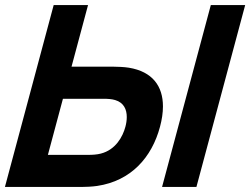

<svg xmlns="http://www.w3.org/2000/svg" viewBox="-47 -740 991 760"><path d="M-27.5 0H276.5C290.5 0 317.8 -1 337.6 -4C472 -24 553.9 -117 586.3 -238C594 -266.7 598 -293.8 598 -318.8C598 -399 556.6 -456.7 463 -472C444.8 -475 417.1 -476 404.1 -476H236.1L301.5 -720H165.5ZM594.5 0H730.5L923.5 -720H787.5ZM142.6 -127 202.1 -349H364.1C378.1 -349 395.8 -348 408.7 -344C443.8 -333.7 454.8 -305.8 454.8 -276.7C454.8 -263.5 452.6 -250.1 449.3 -238C438.9 -199 410.9 -147 351.9 -132C336.8 -128 318.6 -127 304.6 -127Z"/></svg>

Font: Manrope
Style: ExtraBoldItalic
Weight: 800
Italic angle: -15°
Designer: Mikhail Sharanda
Foundry: Mikhail Sharanda
Version: Version 4.502;hotconv 1.0.109;makeotfexe 2.5.65596